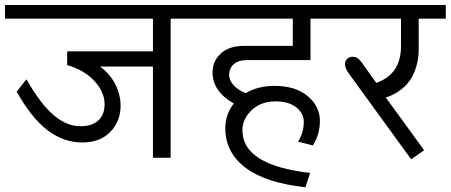

<svg xmlns="http://www.w3.org/2000/svg" viewBox="-35 -645 1842 785"><path d="M590.3 0V-373H374Q414.1 -343.8 436 -301.3Q458 -258.8 458 -212.9Q458 -148.9 416 -105.7Q374 -62.5 301.3 -62.5Q224.6 -62.5 158.7 -113Q92.8 -163.6 33.2 -270.5L73.2 -320.8Q131.3 -218.8 184.8 -173.8Q238.3 -128.9 293.9 -128.9Q340.8 -128.9 366.7 -152.3Q392.6 -175.8 392.6 -218.8Q392.6 -269 350.8 -314Q309.1 -358.9 239.7 -378.9V-435.1H590.3V-568.8H-14.6V-624.5H794.9V-568.8H662.6V0Z M1232.9 62 1213.9 120.6Q1051.3 103 968.8 40.8Q886.2 -21.5 886.2 -121.6Q886.2 -177.2 920.9 -221.7Q834 -271.5 834 -349.1Q834 -394.5 867.7 -426Q901.4 -457.5 963.4 -457.5H1162.1V-568.8H765.6V-624.5H1365.7V-568.8H1234.4V-399.4H977.1Q939.5 -399.4 920.7 -382.6Q901.9 -365.7 901.9 -339.8Q901.9 -316.9 919.4 -297.1Q937 -277.3 969.7 -264.2Q1020 -293.9 1086.9 -293.9Q1172.9 -293.9 1222.9 -252.2Q1272.9 -210.4 1272.9 -150.4Q1272.9 -95.2 1244.1 -50.3L1183.6 -65.9Q1207 -102.5 1207 -147Q1207 -181.2 1176.5 -205.8Q1146 -230.5 1091.3 -230.5Q1031.7 -230.5 993.9 -194.6Q956.1 -158.7 956.1 -112.3Q956.1 30.3 1232.9 62Z M1646 6.3 1393.6 -341.3Q1375.5 -365.2 1375.5 -382.3Q1375.5 -395.5 1384.3 -404.3Q1393.1 -413.1 1407.7 -413.1Q1426.3 -413.1 1440.9 -393.6L1503.4 -306.2Q1604.5 -341.3 1604.5 -456.1V-568.8H1336.4V-624.5H1787.6V-568.8H1676.8V-444.8Q1676.8 -412.6 1669.9 -383.8Q1663.1 -355 1648.2 -328.1Q1633.3 -301.3 1606.4 -280Q1579.6 -258.8 1542.5 -246.1L1699.2 -30.8Z"/></svg>

Font: Khula Regular
Style: Regular
Weight: 400
Designer: Erin McLaughlin, Steve Matteson
Version: Version 1.000;PS 1.0;hotconv 1.0.72;makeotf.lib2.5.5900